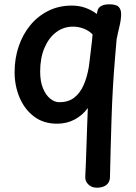

<svg xmlns="http://www.w3.org/2000/svg" viewBox="-20 -571 633 894"><path d="M434 -521Q438 -537 453 -544Q468 -551 488 -551Q521 -551 532.5 -539Q544 -527 544 -506Q544 -480 536 -447Q528 -414 523 -388L516 -306Q504 -165 499.5 -23.5Q495 118 492 256Q491 278 475 290.5Q459 303 431 303Q407 303 391.5 288Q376 273 377 252Q378 225 380 184.5Q382 144 383 98.5Q384 53 386 9.5Q388 -34 389 -68Q364 -34 327.5 -14.5Q291 5 246 5Q183 5 139 -28Q95 -61 71.5 -116Q48 -171 48 -235Q48 -299 67 -355Q86 -411 121 -453.5Q156 -496 205 -520.5Q254 -545 314 -545Q348 -545 376.5 -535Q405 -525 431 -506ZM167 -238Q167 -191 180.5 -159Q194 -127 214.5 -111Q235 -95 256 -95Q297 -95 324.5 -115.5Q352 -136 369 -174Q386 -212 394 -262Q399 -304 402.5 -331.5Q406 -359 408 -377.5Q410 -396 411 -411Q393 -429 369 -438Q345 -447 320 -447Q276 -447 241.5 -421Q207 -395 187 -348Q167 -301 167 -238Z"/></svg>

Font: Playpen Sans Medium
Style: Regular
Weight: 500
Designer: Laura Meseguer, Veronika Burian, José Scaglione
Foundry: TypeTogether
Version: Version 1.001